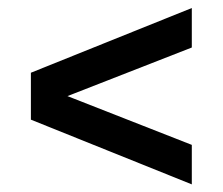

<svg xmlns="http://www.w3.org/2000/svg" viewBox="-20 -626 570 491"><path d="M470.5 -154.5 59 -320V-440L470.5 -605.5V-504.5L134 -373V-387.5L470.5 -255.5Z"/></svg>

Font: Encode Sans SC SemiCondensed SemiBold
Style: Regular
Weight: 600
Width: 4
Designer: Multiple Designers
Foundry: Impallari Type
Version: Version 3.002